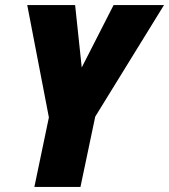

<svg xmlns="http://www.w3.org/2000/svg" viewBox="-20 -734 664 754"><path d="M296 0 354 -276 624 -714H426L301 -469L275 -714H87L172 -273L115 0Z"/></svg>

Font: Noto Sans Display SemiCondensed Black
Style: Italic
Weight: 900
Width: 4
Designer: Monotype Design team
Foundry: Monotype Imaging Inc.
Version: 1.000